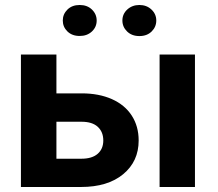

<svg xmlns="http://www.w3.org/2000/svg" viewBox="-20 -746 868 766"><path d="M63.5 0ZM205.1 -373.5H306.2Q374.5 -373.5 426.3 -350.6Q478 -327.6 505.6 -284.9Q533.2 -242.2 533.2 -185.5Q533.2 -102.1 471.4 -51Q409.7 0 303.2 0H63.5V-528.3H205.1ZM205.1 -260.3V-112.8H305.2Q347.2 -112.8 369.6 -132.3Q392.1 -151.9 392.1 -185.5Q392.1 -219.7 370.1 -240Q348.1 -260.3 305.2 -260.3ZM757.8 0H616.7V-528.3H757.8ZM365.7 -664.1Q365.7 -638.2 346.7 -620.4Q327.6 -602.5 297.9 -602.5Q267.6 -602.5 249 -620.6Q230.5 -638.7 230.5 -664.1Q230.5 -689.5 249 -707.8Q267.6 -726.1 297.9 -726.1Q328.1 -726.1 346.9 -707.8Q365.7 -689.5 365.7 -664.1ZM468.3 -664.1Q468.3 -690.4 488 -708.3Q507.8 -726.1 536.1 -726.1Q564.9 -726.1 584.2 -708Q603.5 -689.9 603.5 -664.1Q603.5 -638.7 585 -620.4Q566.4 -602.1 536.1 -602.1Q505.9 -602.1 487.1 -620.4Q468.3 -638.7 468.3 -664.1Z"/></svg>

Font: Roboto
Style: Bold
Weight: 700
Designer: Google
Version: Version 2.134; 2016; ttfautohint (v1.6)